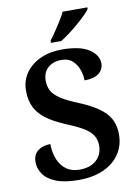

<svg xmlns="http://www.w3.org/2000/svg" viewBox="-101 -997 773 1072"><g transform="rotate(-10 286.0 -460.5)"><path d="M258 10Q177 10 128 -10Q79 -30 57.5 -62.5Q36 -95 36 -130Q36 -160 49.5 -178.5Q63 -197 85.5 -206Q108 -215 135 -215Q136 -163 152.5 -125Q169 -87 199 -66.5Q229 -46 272 -46Q333 -46 367.5 -77.5Q402 -109 402 -160Q402 -195 385 -220Q368 -245 332 -266Q296 -287 239 -310Q172 -338 131 -369Q90 -400 71.5 -439.5Q53 -479 53 -530Q53 -589 84 -632.5Q115 -676 168.5 -700Q222 -724 289 -724Q392 -724 443 -690.5Q494 -657 494 -609Q494 -575 466.5 -553.5Q439 -532 385 -532Q385 -561 374.5 -592Q364 -623 340.5 -645Q317 -667 277 -667Q231 -667 201 -641Q171 -615 171 -567Q171 -535 184.5 -510Q198 -485 233 -462Q268 -439 332 -413Q430 -373 476 -325.5Q522 -278 522 -203Q522 -139 489.5 -91Q457 -43 398 -16.5Q339 10 258 10ZM237 -784Q252 -803 269.5 -829Q287 -855 304 -882Q321 -909 331 -931H471V-921Q462 -908 441.5 -888Q421 -868 395.5 -846Q370 -824 344 -804.5Q318 -785 295 -771H237Z"/></g></svg>

Font: Noto Nastaliq Urdu SemiBold
Style: Regular
Weight: 600
Version: Version 3.007